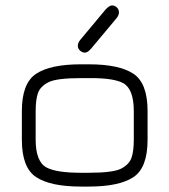

<svg xmlns="http://www.w3.org/2000/svg" viewBox="-20 -687 624 707"><path d="M409.2 -620.1 315.4 -507.8Q302.7 -493.2 293 -493.2Q283.2 -493.2 274.9 -500.5Q266.6 -507.8 266.6 -518.6Q266.6 -529.3 275.4 -540L369.1 -652.3Q382.8 -667 392.6 -667Q402.3 -667 410.2 -659.7Q418 -652.3 418 -641.6Q418 -630.9 409.2 -620.1ZM306.6 0H278.3Q166 0 113.3 -34.7Q60.5 -69.3 60.5 -171.9V-278.3Q60.5 -380.9 113.3 -415.5Q166 -450.2 278.3 -450.2H306.6Q418.9 -450.2 471.2 -415.5Q523.4 -380.9 523.4 -278.3V-171.9Q523.4 -69.3 471.2 -34.7Q418.9 0 306.6 0ZM278.3 -50.8H306.6Q397.5 -50.8 426.8 -66.4Q456.1 -82 464.4 -106.4Q472.7 -130.9 472.7 -172.9V-277.3Q472.7 -359.4 433.6 -380.9Q399.4 -399.4 315.4 -399.4Q311.5 -399.4 306.6 -399.4H278.3Q187.5 -399.4 157.7 -383.8Q127.9 -368.2 119.6 -343.8Q111.3 -319.3 111.3 -277.3V-172.9Q111.3 -91.8 151.4 -70.3Q187.5 -50.8 278.3 -50.8Z"/></svg>

Font: Jura
Style: Book
Weight: 400
Version: Version 2.5